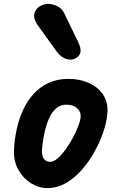

<svg xmlns="http://www.w3.org/2000/svg" viewBox="-20 -956 610 986"><path d="M222.5 10Q179.5 10 139 -15.2Q98.5 -40.5 73.8 -84.8Q49 -129 52 -186Q54.5 -242 66.5 -295.5Q78.5 -349 100.5 -395.2Q122.5 -441.5 155.2 -476.5Q188 -511.5 231.8 -531.2Q275.5 -551 331.5 -551Q390 -551 438 -529.2Q486 -507.5 512 -465.8Q538 -424 530.5 -364Q526.5 -324.5 509.5 -275.2Q492.5 -226 464.8 -176Q437 -126 400 -83.8Q363 -41.5 318 -15.8Q273 10 222.5 10ZM238 -125Q255 -125 274.8 -141.8Q294.5 -158.5 314.5 -185.5Q334.5 -212.5 351.5 -243.5Q368.5 -274.5 380 -303.8Q391.5 -333 394 -353.5Q397.5 -379 377.8 -398.8Q358 -418.5 320 -418.5Q294 -418.5 274.5 -404.2Q255 -390 241 -365.5Q227 -341 217.8 -310.2Q208.5 -279.5 203 -246.2Q197.5 -213 195 -182Q194.5 -168 198.5 -154.8Q202.5 -141.5 212.2 -133.2Q222 -125 238 -125ZM369.5 -657Q348 -644.5 321 -652.8Q294 -661 270.5 -692L173 -827.5Q152 -858 155.8 -882Q159.5 -906 179.2 -920.2Q199 -934.5 225 -936.5Q247.5 -936.5 272.8 -924.8Q298 -913 309.5 -888.5L381.5 -740Q396 -710 393.5 -690Q391 -670 369.5 -657Z"/></svg>

Font: Edu NSW ACT Hand
Style: Regular
Weight: 400
Designer: Tina and Corey Anderson, Eben Sorkin, Mirko Velimirovic
Foundry: Sorkin Type Co.
Version: Version 2.000